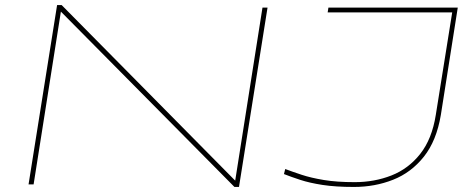

<svg xmlns="http://www.w3.org/2000/svg" viewBox="-20 -730 1882 760"><path d="M93 0 206 -710H224L911 -15L1019 -700H1039L926 10H908L221 -684L113 0ZM1104 -41 1109 -61Q1138 -50 1174.5 -38Q1211 -26 1262 -17.5Q1313 -9 1384 -9Q1462 -9 1529.5 -35.5Q1597 -62 1643.5 -121Q1690 -180 1705 -275L1770 -681H1277L1280 -700H1792L1725 -275Q1708 -173 1658 -110Q1608 -47 1536 -18.5Q1464 10 1381 10Q1308 10 1256.5 2Q1205 -6 1168.5 -18Q1132 -30 1104 -41Z"/></svg>

Font: Georama Extra Expanded Thin
Style: Italic
Weight: 100
Width: 8
Italic angle: -9°
Designer: Jean-Baptiste Levee
Foundry: Production Type
Version: Version 1.000